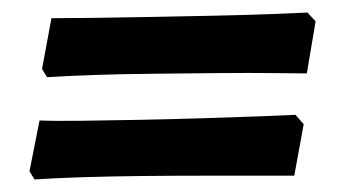

<svg xmlns="http://www.w3.org/2000/svg" viewBox="-20 -409 545 306"><path d="M469 -292Q453 -292 415.5 -292.5Q378 -293 328.5 -292.5Q279 -292 227 -291.5Q175 -291 129.5 -289.5Q84 -288 55 -286L47 -299L62 -380Q86 -380 128.5 -380.5Q171 -381 221.5 -382Q272 -383 321.5 -384Q371 -385 410.5 -386.5Q450 -388 470 -389L483 -375ZM449 -129Q434 -129 396 -129Q358 -129 308.5 -129Q259 -129 207 -128.5Q155 -128 109.5 -126.5Q64 -125 35 -123L27 -136L43 -217Q67 -216 109 -216.5Q151 -217 201.5 -218Q252 -219 301.5 -220.5Q351 -222 391 -223.5Q431 -225 451 -226L464 -211Z"/></svg>

Font: Labrada ExtraBold
Style: Italic
Weight: 800
Italic angle: -7°
Designer: Mercedes Jáuregui
Foundry: Omnibus-Type Team
Version: Version 1.000; ttfautohint (v1.8.4.7-5d5b)